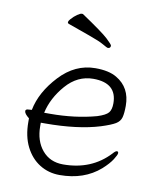

<svg xmlns="http://www.w3.org/2000/svg" viewBox="-82 -773 706 851"><g transform="rotate(10 271.5 -347.5)"><path d="M369 -591Q369 -579 357 -579Q353 -579 333.5 -590.5Q314 -602 266 -619Q218 -636 168 -654Q157 -659 170.5 -674.5Q184 -690 197.5 -699Q211 -708 216 -708H222Q319 -643 344 -619.5Q369 -596 369 -591ZM168 -654ZM67 -211Q45 -228 45 -240Q45 -249 59 -249Q59 -249 73 -250Q89 -332 158.5 -406.5Q228 -481 319 -481Q380 -481 415 -460Q480 -422 480 -340Q480 -307 475 -288Q470 -269 451 -257.5Q432 -246 388 -232Q288 -201 140 -201H122V-186Q122 -119 157 -77.5Q192 -36 251 -36Q379 -36 459 -122Q470 -135 476.5 -135Q483 -135 483 -127.5Q483 -120 469 -98Q455 -76 426 -50Q354 13 244 13Q194 13 154 -12Q114 -37 90.5 -83.5Q67 -130 67 -195ZM155 -247Q268 -247 363 -273Q401 -285 412.5 -299Q424 -313 424 -341Q424 -433 318 -433Q247 -433 195.5 -374Q144 -315 129 -247H135Z"/></g></svg>

Font: LXGW WenKai Light
Style: Regular
Weight: 300
Designer: LXGW / Fontworks Inc.
Foundry: LXGW / Fontworks Inc.
Version: Version 1.501; October 10, 2024